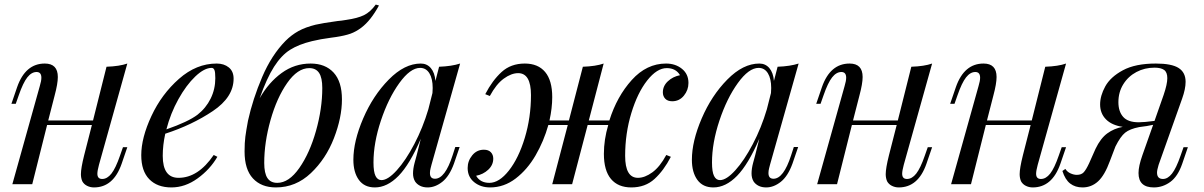

<svg xmlns="http://www.w3.org/2000/svg" viewBox="-20 -806 5267 840"><path d="M518 -162H537L512 -89Q476 14 391 14Q375 14 361 7Q347 0 340 -13Q334 -27 334 -44Q334 -70 348 -126L382 -259H186L121 0H34L154 -429Q161 -452 161 -466Q161 -491 140 -491Q118 -491 99.5 -467.5Q81 -444 62 -389L49 -352H30L55 -425Q91 -528 176 -528Q233 -528 233 -469Q233 -440 219 -388L191 -279H387L446 -514Q503 -516 537 -528L413 -85Q406 -59 406 -46Q406 -23 427 -23Q449 -23 467.5 -46.5Q486 -70 505 -125Z M703 -221Q692 -171 692 -124Q692 -28 761 -28Q847 -28 915 -128L931 -120Q899 -65 844.5 -25.5Q790 14 730 14Q668 14 633 -22Q598 -58 598 -127Q598 -203 642.5 -298.5Q687 -394 763 -461Q839 -528 928 -528Q960 -528 981 -511Q1002 -494 1002 -462Q1002 -381 911 -320Q820 -259 703 -221ZM708 -240Q803 -273 844 -304Q881 -333 901.5 -374.5Q922 -416 922 -464Q922 -491 918 -500Q914 -509 906 -509Q874 -509 834.5 -471.5Q795 -434 760.5 -372Q726 -310 708 -240Z M1638 -782Q1602 -716 1561 -685Q1537 -667 1513 -658.5Q1489 -650 1450 -644L1428 -641Q1382 -635 1345 -626Q1287 -612 1249 -588Q1211 -564 1179 -514Q1147 -464 1116 -376Q1155 -445 1212 -486.5Q1269 -528 1339 -528Q1403 -528 1439.5 -488.5Q1476 -449 1476 -371Q1476 -292 1441 -201.5Q1406 -111 1340 -48.5Q1274 14 1187 14Q1123 14 1086.5 -25.5Q1050 -65 1050 -143V-144Q1050 -182 1053.5 -208.5Q1057 -235 1065 -278Q1086 -373 1127 -469Q1168 -565 1229 -627Q1255 -653 1285.5 -670Q1316 -687 1361 -698Q1391 -705 1457 -714Q1472 -715 1495 -719Q1544 -726 1572 -739.5Q1600 -753 1624 -786ZM1136 -93Q1136 -48 1150 -27Q1164 -6 1193 -6Q1244 -6 1289.5 -71Q1335 -136 1362.5 -233.5Q1390 -331 1390 -421Q1390 -466 1376 -487Q1362 -508 1333 -508Q1282 -508 1236.5 -443Q1191 -378 1163.5 -280.5Q1136 -183 1136 -93Z M1972 -163H1991L1966 -90Q1946 -35 1915 -10.5Q1884 14 1851 14Q1832 14 1818 7Q1804 0 1796 -12Q1787 -27 1787 -47Q1787 -68 1794 -94Q1801 -120 1803 -127L1821 -199Q1773 -87 1723.5 -36.5Q1674 14 1620 14Q1574 14 1550 -19Q1526 -52 1526 -107Q1526 -188 1569 -288Q1612 -388 1681 -458Q1750 -528 1821 -528Q1848 -528 1865 -508Q1882 -488 1885 -452L1901 -514Q1956 -516 1993 -528L1868 -86Q1867 -82 1864 -70.5Q1861 -59 1861 -49Q1861 -24 1883 -24Q1927 -24 1960 -126ZM1854 -328 1872 -399Q1873 -407 1873 -421Q1873 -462 1858.5 -485.5Q1844 -509 1818 -509Q1775 -509 1727 -442.5Q1679 -376 1646.5 -278.5Q1614 -181 1614 -95Q1614 -54 1623 -36Q1632 -18 1649 -18Q1677 -18 1716 -61Q1755 -104 1792.5 -175.5Q1830 -247 1854 -328Z M2992 -443Q2992 -412 2972 -387.5Q2952 -363 2921 -363Q2901 -363 2890.5 -374Q2880 -385 2880 -402Q2880 -430 2902 -450.5Q2924 -471 2955 -477Q2937 -508 2897 -508Q2854 -508 2811.5 -454Q2769 -400 2742 -311Q2715 -222 2715 -124Q2715 -28 2771 -28Q2801 -28 2834 -52Q2867 -76 2895 -128L2915 -120Q2884 -60 2843.5 -23Q2803 14 2742 14Q2684 14 2653 -23Q2622 -60 2622 -133Q2622 -195 2641 -259H2551L2483 0H2396L2464 -259H2379Q2359 -188 2323 -126Q2287 -64 2236 -25Q2185 14 2124 14Q2083 14 2054.5 -9Q2026 -32 2026 -71Q2026 -102 2046 -126.5Q2066 -151 2097 -151Q2117 -151 2127.5 -140Q2138 -129 2138 -112Q2138 -84 2116 -63.5Q2094 -43 2063 -37Q2081 -6 2121 -6Q2164 -6 2206.5 -60Q2249 -114 2276 -203Q2303 -292 2303 -390Q2303 -486 2247 -486Q2217 -486 2184 -462Q2151 -438 2123 -386L2103 -394Q2134 -454 2174.5 -491Q2215 -528 2276 -528Q2334 -528 2365 -491Q2396 -454 2396 -381Q2396 -333 2384 -279H2469L2530 -514Q2587 -516 2621 -528L2556 -279H2646Q2679 -384 2744 -456Q2809 -528 2894 -528Q2935 -528 2963.5 -505Q2992 -482 2992 -443Z M3453 -163H3472L3447 -90Q3427 -35 3396 -10.5Q3365 14 3332 14Q3313 14 3299 7Q3285 0 3277 -12Q3268 -27 3268 -47Q3268 -68 3275 -94Q3282 -120 3284 -127L3302 -199Q3254 -87 3204.5 -36.5Q3155 14 3101 14Q3055 14 3031 -19Q3007 -52 3007 -107Q3007 -188 3050 -288Q3093 -388 3162 -458Q3231 -528 3302 -528Q3329 -528 3346 -508Q3363 -488 3366 -452L3382 -514Q3437 -516 3474 -528L3349 -86Q3348 -82 3345 -70.5Q3342 -59 3342 -49Q3342 -24 3364 -24Q3408 -24 3441 -126ZM3335 -328 3353 -399Q3354 -407 3354 -421Q3354 -462 3339.5 -485.5Q3325 -509 3299 -509Q3256 -509 3208 -442.5Q3160 -376 3127.5 -278.5Q3095 -181 3095 -95Q3095 -54 3104 -36Q3113 -18 3130 -18Q3158 -18 3197 -61Q3236 -104 3273.5 -175.5Q3311 -247 3335 -328Z M4039 -162H4058L4033 -89Q3997 14 3912 14Q3896 14 3882 7Q3868 0 3861 -13Q3855 -27 3855 -44Q3855 -70 3869 -126L3903 -259H3707L3642 0H3555L3675 -429Q3682 -452 3682 -466Q3682 -491 3661 -491Q3639 -491 3620.5 -467.5Q3602 -444 3583 -389L3570 -352H3551L3576 -425Q3612 -528 3697 -528Q3754 -528 3754 -469Q3754 -440 3740 -388L3712 -279H3908L3967 -514Q4024 -516 4058 -528L3934 -85Q3927 -59 3927 -46Q3927 -23 3948 -23Q3970 -23 3988.5 -46.5Q4007 -70 4026 -125Z M4625 -162H4644L4619 -89Q4583 14 4498 14Q4482 14 4468 7Q4454 0 4447 -13Q4441 -27 4441 -44Q4441 -70 4455 -126L4489 -259H4293L4228 0H4141L4261 -429Q4268 -452 4268 -466Q4268 -491 4247 -491Q4225 -491 4206.5 -467.5Q4188 -444 4169 -389L4156 -352H4137L4162 -425Q4198 -528 4283 -528Q4340 -528 4340 -469Q4340 -440 4326 -388L4298 -279H4494L4553 -514Q4610 -516 4644 -528L4520 -85Q4513 -59 4513 -46Q4513 -23 4534 -23Q4556 -23 4574.5 -46.5Q4593 -70 4612 -125Z M5177 -162 5152 -89Q5133 -34 5100 -10Q5067 14 5028 14Q4961 14 4961 -49Q4961 -79 4978 -127L5025 -260Q4999 -254 4964 -250Q4923 -242 4902.5 -225.5Q4882 -209 4860 -165L4836 -102Q4813 -39 4784 -12.5Q4755 14 4716 14Q4684 14 4662 -3Q4640 -20 4628 -58L4641 -67Q4649 -54 4663.5 -47.5Q4678 -41 4691 -41Q4711 -41 4721.5 -52.5Q4732 -64 4745 -92L4773 -155Q4795 -201 4824.5 -222.5Q4854 -244 4892 -251Q4844 -258 4818.5 -284Q4793 -310 4793 -349Q4793 -387 4815.5 -428Q4838 -469 4892.5 -498.5Q4947 -528 5037 -528Q5106 -528 5136.5 -508.5Q5167 -489 5167 -448Q5167 -417 5152 -375L5049 -85Q5042 -62 5042 -51Q5042 -23 5068 -23Q5089 -23 5107.5 -46.5Q5126 -70 5145 -125L5158 -162ZM4873 -359Q4873 -318 4894 -294.5Q4915 -271 4962 -271Q4985 -271 5031 -277L5071 -391Q5087 -438 5087 -464Q5087 -490 5073 -500Q5059 -510 5031 -510Q4988 -510 4952 -491Q4916 -472 4894.5 -437.5Q4873 -403 4873 -359Z"/></svg>

Font: Playfair Display
Style: Italic
Weight: 400
Italic angle: -14°
Designer: Claus Eggers Sørensen
Foundry: Claus Eggers Sørensen
Version: Version 1.200; ttfautohint (v1.6)